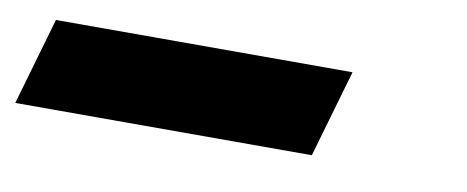

<svg xmlns="http://www.w3.org/2000/svg" viewBox="-66 -53 710 292"><g transform="rotate(10 289.0 93.5)"><path d="M3 26H461L422 161H-36Z"/></g></svg>

Font: Intel One Mono Light
Style: Italic
Weight: 300
Italic angle: -16°
Monospace: yes
Designer: Fred Shallcrass
Foundry: Frere-Jones Type LLC
Version: Version 1.004